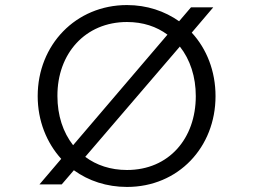

<svg xmlns="http://www.w3.org/2000/svg" viewBox="-20 -729 1000 759"><path d="M482 -709C280 -709 129 -552 129 -349C129 -252 164 -165 222 -101L136 0H224L272 -56C330 -14 402 10 482 10C685 10 832 -147 832 -349C832 -448 797 -536 738 -600L823 -700H735L688 -645C631 -685 561 -709 482 -709ZM207 -349C206 -517 317 -642 482 -642C545 -642 599 -624 642 -592L269 -155C229 -206 207 -273 207 -349ZM317 -109 691 -545C732 -493 754 -425 754 -349C754 -182 648 -57 482 -57C417 -57 361 -76 317 -109Z"/></svg>

Font: altertype_V2
Style: Regular
Weight: 400
Designer: Simon Renaud
Version: Version 2.001;Glyphs 3.1.2 (3151)